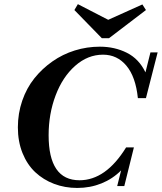

<svg xmlns="http://www.w3.org/2000/svg" viewBox="-20 -907 791 939"><path d="M478 -720.2 343.8 -857.9 360.8 -886.7 509.3 -810.1 676.3 -885.3 693.8 -857.9 513.2 -720.2ZM357.9 12.2Q297.4 12.2 244.6 -7.8Q191.9 -27.8 152.3 -64.9Q112.8 -102.1 90.1 -158.4Q67.4 -214.8 67.4 -284.2Q67.4 -352.1 88.6 -414.1Q109.9 -476.1 147.9 -523.7Q186 -571.3 236.1 -606.4Q286.1 -641.6 345.7 -660.2Q405.3 -678.7 468.3 -678.7Q541 -678.7 600.3 -648.9Q659.7 -619.1 691.4 -553.2L715.8 -650.9H751L693.8 -427.2H654.3Q643.6 -531.2 598.4 -585.4Q553.2 -639.6 483.9 -639.6Q409.2 -639.6 347.7 -585.2Q286.1 -530.8 252 -440.4Q217.8 -350.1 217.8 -245.6Q217.8 -25.4 368.7 -25.4Q497.6 -25.4 596.7 -186H634.8L587.9 2.9H553.2L572.3 -73.7Q531.2 -32.2 476.1 -10Q420.9 12.2 357.9 12.2Z"/></svg>

Font: Elstob 10pt
Style: Bold Italic
Weight: 700
Italic angle: -20°
Designer: Peter S. Baker
Version: Version 1.015